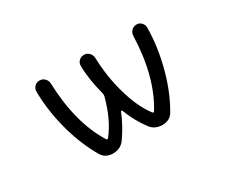

<svg xmlns="http://www.w3.org/2000/svg" viewBox="-92 -789 1184 1010"><g transform="rotate(-30 500.0 -284.0)"><path d="M357.4 -103.5Q359.4 -100.6 362.8 -100.6Q366.2 -100.6 368.2 -103.5Q429.7 -180.7 461.9 -302.7Q464.8 -312.5 461.9 -322.3Q434.6 -426.8 434.6 -505.9Q434.6 -522.5 446.3 -534.2Q459 -546.9 477.1 -546.9Q495.1 -546.9 507.8 -534.2Q520.5 -521.5 521.5 -503.9Q525.4 -384.8 554.7 -284.2Q585 -173.8 637.7 -104.5Q639.6 -101.6 643.1 -101.6Q646.5 -101.6 648.4 -104.5Q745.1 -260.7 752.9 -503.9Q753.9 -522.5 766.6 -534.7Q779.3 -546.9 796.9 -546.9Q814.5 -546.9 826.2 -534.2Q837.9 -522.5 837.9 -505.9Q837.9 -388.7 801.8 -255.9Q771.5 -146.5 719.7 -57.6Q698.2 -20.5 652.3 -20.5Q605.5 -20.5 580.1 -55.7Q534.2 -117.2 505.9 -191.4Q504.9 -193.4 502 -193.4Q499 -193.4 498 -191.4Q468.8 -119.1 423.8 -55.7Q398.4 -20.5 352.1 -20.5Q305.7 -20.5 284.2 -57.6Q232.4 -146.5 201.2 -256.8Q165 -388.7 165 -504.9Q165 -521.5 176.8 -534.2Q189.5 -546.9 207.5 -546.9Q225.6 -546.9 238.3 -534.2Q251 -521.5 252 -503.9Q259.8 -259.8 357.4 -103.5Z"/></g></svg>

Font: Rounded-X Mgen+ 1m regular
Style: Regular
Weight: 400
Designer: [Source Han Sans]
Ryoko NISHIZUKA  (kana & ideographs); Paul D. Hunt (Latin, Greek & Cyrillic); Wenlong ZHANG  (bopomofo
Version: Version 1.059.20150602